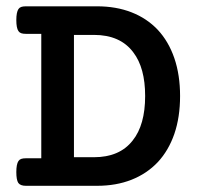

<svg xmlns="http://www.w3.org/2000/svg" viewBox="-20 -600 640 620"><path d="M113.3 -490.7H63.5Q54.2 -490.7 48.6 -492.7Q43 -494.6 39.6 -499.5Q32.7 -509.3 32.7 -535.2Q32.7 -560.5 39.6 -570.8Q43 -575.7 48.6 -577.6Q54.2 -579.6 63.5 -579.6H293.5Q355 -579.6 404.5 -560.3Q454.1 -541 489.3 -503.9Q524.4 -466.3 543 -412.1Q561.5 -357.9 561.5 -290Q561.5 -221.7 543 -167.7Q524.4 -113.8 489.3 -76.2Q454.1 -39.1 404.5 -19.5Q355 0 293.5 0H63.5Q45.9 0 39.1 -9.3Q32.7 -19 32.7 -44.4Q32.7 -69.8 39.6 -80.1Q43 -85 48.6 -86.9Q54.2 -88.9 63.5 -88.9H113.3ZM283.2 -92.3Q366.2 -92.3 408.2 -146Q448.7 -196.3 448.7 -290Q448.7 -380.9 410.6 -430.7Q368.7 -487.3 283.2 -487.3H218.8V-92.3Z"/></svg>

Font: Courier Prime SemiBold
Style: Regular
Weight: 600
Designer: Alan Dague-Greene
Foundry: Quote-Unquote Apps
Version: Version 1.202